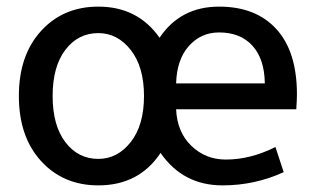

<svg xmlns="http://www.w3.org/2000/svg" viewBox="-20 -550 959 580"><path d="M512 -298H780Q779 -372 742.5 -412Q706 -452 642 -452Q587 -452 550.5 -411Q514 -370 512 -298ZM512 -220Q515 -151 558 -109.5Q601 -68 662 -68Q737 -68 812 -106L837 -30Q750 10 652 10Q533 10 465 -88Q400 10 277 10Q171 10 104 -63.5Q37 -137 37 -260Q37 -383 104 -456.5Q171 -530 277 -530Q396 -530 462 -436Q525 -530 642 -530Q753 -530 815 -462Q877 -394 877 -265Q877 -250 875 -220ZM277 -450Q216 -450 177.5 -399.5Q139 -349 139 -260Q139 -171 177.5 -120.5Q216 -70 277 -70Q335 -70 375 -121Q415 -172 415 -260Q415 -348 375 -399Q335 -450 277 -450Z"/></svg>

Font: Mplus 1p Medium
Style: Regular
Weight: 500
Version: Version 1.061